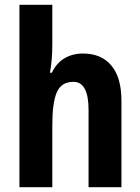

<svg xmlns="http://www.w3.org/2000/svg" viewBox="-20 -780 585 800"><path d="M198 -596Q198 -562 195.5 -532Q193 -502 188 -477H196Q215 -517 248.5 -537Q282 -557 326 -557Q402 -557 444 -507Q486 -457 486 -360V0H349V-322Q349 -439 286 -439Q235 -439 216.5 -395Q198 -351 198 -261V0H61V-760H198Z"/></svg>

Font: Noto Sans Myanmar UI Condensed
Style: Bold
Weight: 700
Width: 3
Designer: Monotype Design Team
Foundry: Monotype Imaging Inc.
Version: Version 2.103; ttfautohint (v1.8.4.7-5d5b)